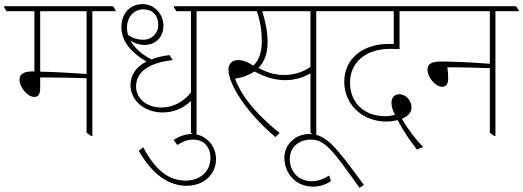

<svg xmlns="http://www.w3.org/2000/svg" viewBox="-37 -652 2524 927"><path d="M128 -184C150 -184 157 -200 157 -228V-278C168 -278 181 -278 190 -278C227 -278 311 -277 381 -274V-11L404 5H409V-598H521V-603L509 -622H-17V-617L-5 -598H129V-307C126 -307 122 -307 118 -307C76 -307 57 -293 57 -267C57 -231 96 -184 128 -184ZM157 -306V-598H381V-295C307 -300 220 -305 157 -306Z M747 -109C802 -109 848 -129 885 -165V-11L907 5H912V-598H1024V-603L1012 -622H803V-617L814 -598H885V-205C846 -158 798 -133 741 -133C672 -133 620 -176 620 -234C620 -305 680 -348 797 -362L781 -386C748 -382 719 -375 694 -365C654 -386 614 -417 593 -456C615 -442 637 -435 660 -435C715 -435 752 -473 752 -528C752 -555 743 -578 726 -598C707 -619 683 -632 650 -632C591 -632 549 -586 549 -522C549 -449 602 -394 670 -355C620 -329 593 -290 593 -241C593 -203 611 -169 640 -145C668 -123 706 -109 747 -109ZM576 -517C576 -570 609 -607 655 -607C699 -607 727 -578 727 -533C727 -490 696 -460 654 -460C629 -460 605 -467 581 -483C578 -494 576 -505 576 -517Z M864 245C946 245 1006 191 1006 116C1006 85 995 57 977 36C956 11 926 -5 889 -5C858 -5 830 6 801 23L819 48C845 31 869 22 895 22C947 22 979 56 979 111C979 174 932 220 858 220C781 220 713 172 655 59L633 76C699 192 779 245 864 245Z M1293 10 1313 -10C1229 -77 1136 -169 1098 -272C1115 -275 1133 -279 1151 -286C1166 -292 1180 -299 1192 -307C1243 -279 1291 -265 1341 -265C1388 -265 1429 -279 1462 -298V-11L1484 5H1490V-598H1601V-603L1590 -622H980V-617L992 -598H1203C1220 -550 1227 -502 1227 -452C1227 -396 1211 -358 1186 -335C1160 -353 1136 -362 1113 -362C1084 -362 1066 -345 1066 -315C1066 -244 1156 -105 1293 10ZM1255 -447C1255 -498 1245 -548 1229 -598H1462V-329C1426 -304 1382 -290 1335 -290C1296 -290 1257 -299 1211 -324C1241 -354 1255 -397 1255 -447Z M1475 249C1505 249 1536 240 1561 222L1552 195C1526 213 1496 223 1469 223C1407 223 1362 180 1362 115C1362 59 1407 22 1463 22C1534 22 1571 76 1699 255L1720 241C1588 61 1539 -5 1457 -5C1390 -5 1336 44 1336 110C1336 151 1352 186 1378 212C1403 236 1437 249 1475 249Z M1976 70 2006 58C1971 22 1933 -27 1903 -79C1929 -88 1950 -107 1950 -134C1950 -164 1924 -197 1891 -197C1867 -197 1853 -180 1853 -155C1853 -136 1860 -117 1870 -98C1856 -94 1840 -91 1823 -91C1721 -91 1653 -156 1653 -253C1653 -352 1730 -416 1846 -416C1863 -416 1874 -416 1892 -415V-598H2011V-603L1999 -622H1557V-617L1569 -598H1864V-439C1857 -440 1848 -440 1840 -440C1713 -440 1625 -367 1625 -258C1625 -200 1649 -150 1689 -115C1724 -84 1773 -65 1829 -65C1847 -65 1866 -68 1883 -72C1908 -24 1938 22 1976 70Z M2098 -233C2119 -233 2127 -248 2127 -277C2127 -292 2125 -311 2123 -327C2134 -327 2150 -327 2160 -327C2192 -327 2265 -325 2328 -323V-11L2350 5H2355V-598H2467V-603L2455 -622H1966V-617L1978 -598H2328V-344C2245 -351 2144 -355 2089 -355C2046 -355 2027 -342 2027 -316C2027 -279 2065 -233 2098 -233Z"/></svg>

Font: Noto Serif Devanagari SemiCondensed Thin
Style: Regular
Weight: 100
Width: 4
Designer: Universal Thirst, Indian Type Foundry and the Monotype Design Team
Foundry: Monotype Imaging Inc.
Version: Version 2.004